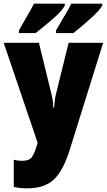

<svg xmlns="http://www.w3.org/2000/svg" viewBox="-20 -786 585 1046"><path d="M0 -553 185 -8 182 2Q168 50 153.5 70Q139 90 102 90Q74 90 55 84V232Q85 240 127 240Q224 240 274.5 191Q325 142 359 33L542 -553H354L285 -274Q280 -254 278 -235Q276 -216 275 -200H270Q270 -237 260 -275L192 -553ZM333 -766H165Q152 -740 129 -701Q106 -662 83 -620V-606H174Q213 -636 266.5 -682Q320 -728 333 -756ZM537 -766H368Q356 -740 332 -700.5Q308 -661 285 -620V-606H380Q404 -625 437.5 -653.5Q471 -682 499.5 -710Q528 -738 537 -756Z"/></svg>

Font: Noto Sans Display SemiCondensed Black
Style: Regular
Weight: 900
Width: 4
Designer: Monotype Design Team
Foundry: Monotype Imaging Inc.
Version: Version 1.900